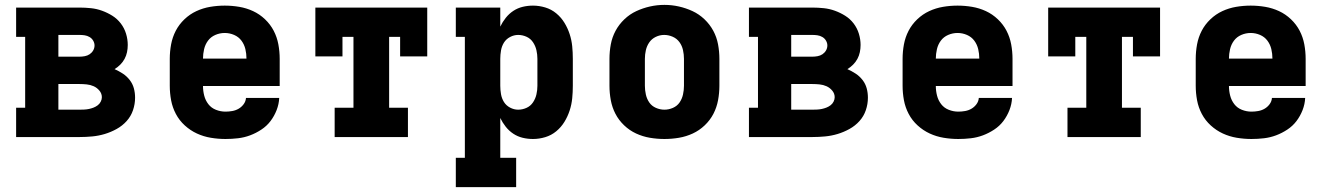

<svg xmlns="http://www.w3.org/2000/svg" viewBox="-20 -561 5440 786"><path d="M46 0V-120H83V-410H46V-530H306Q329 -530 352.5 -527.5Q376 -525 398 -517Q420 -509 440 -496.5Q460 -484 474.5 -465Q489 -446 496 -423Q503 -400 503 -377Q503 -362 500 -347.5Q497 -333 490 -320Q483 -307 472.5 -296.5Q462 -286 449 -278Q467 -270 483 -259.5Q499 -249 511 -233.5Q523 -218 528 -199.5Q533 -181 533 -161Q533 -135 524.5 -110Q516 -85 498.5 -65.5Q481 -46 457.5 -33Q434 -20 409 -12.5Q384 -5 358 -2.5Q332 0 306 0ZM219 -329H306Q316 -329 327 -331Q338 -333 347 -339Q356 -345 361.5 -354.5Q367 -364 367 -375Q367 -385 361.5 -394.5Q356 -404 346.5 -409.5Q337 -415 326.5 -416.5Q316 -418 306 -418H219ZM219 -112H306Q315 -112 325 -112.5Q335 -113 344.5 -115Q354 -117 363 -120.5Q372 -124 380 -130Q388 -136 392.5 -145Q397 -154 397 -163Q397 -178 387 -190Q377 -202 363.5 -208Q350 -214 335 -215.5Q320 -217 306 -217H219Z M903 8Q873 8 843 3Q813 -2 786 -14.5Q759 -27 736.5 -47.5Q714 -68 700 -94.5Q686 -121 680.5 -150.5Q675 -180 675 -210V-320Q675 -350 680.5 -379.5Q686 -409 699.5 -435Q713 -461 735 -482Q757 -503 784 -515.5Q811 -528 840.5 -533Q870 -538 900 -538Q930 -538 959.5 -533Q989 -528 1016 -515.5Q1043 -503 1065 -482Q1087 -461 1100.5 -435Q1114 -409 1119.5 -379.5Q1125 -350 1125 -320V-209H811Q811 -189 816 -169.5Q821 -150 833 -134.5Q845 -119 864 -111.5Q883 -104 903 -104Q917 -104 931 -106.5Q945 -109 957 -116Q969 -123 977.5 -134.5Q986 -146 987 -160H1123Q1122 -135 1112.5 -110.5Q1103 -86 1087.5 -65.5Q1072 -45 1050 -30.5Q1028 -16 1004 -7Q980 2 954.5 5Q929 8 903 8ZM811 -321H989Q989 -341 984.5 -360Q980 -379 968.5 -394.5Q957 -410 938.5 -418Q920 -426 900 -426Q880 -426 861.5 -418Q843 -410 831.5 -394.5Q820 -379 815.5 -359.5Q811 -340 811 -321Z M1350 0V-120H1427V-410H1382V-330H1271V-530H1729V-330H1618V-410H1573V-120H1650V0Z M1846 205V85H1883V-410H1846V-530H2028V-452Q2037 -471 2050.5 -488Q2064 -505 2081.5 -516.5Q2099 -528 2119.5 -533Q2140 -538 2162 -538Q2187 -538 2212 -530.5Q2237 -523 2257 -506.5Q2277 -490 2290.5 -468Q2304 -446 2312 -421.5Q2320 -397 2322.5 -371.5Q2325 -346 2325 -320V-210Q2325 -184 2322.5 -158.5Q2320 -133 2312 -108.5Q2304 -84 2290.5 -62Q2277 -40 2257 -23.5Q2237 -7 2212 0.5Q2187 8 2162 8Q2140 8 2119.5 3Q2099 -2 2081.5 -13.5Q2064 -25 2050.5 -42Q2037 -59 2028 -78V85H2093V205ZM2101 -112Q2119 -112 2135.5 -119.5Q2152 -127 2162 -142Q2172 -157 2176 -174.5Q2180 -192 2180 -210V-320Q2180 -338 2176 -355.5Q2172 -373 2162 -388Q2152 -403 2135.5 -410.5Q2119 -418 2101 -418Q2084 -418 2068 -409.5Q2052 -401 2043 -386.5Q2034 -372 2031 -354.5Q2028 -337 2028 -320V-210Q2028 -193 2031 -175.5Q2034 -158 2043 -143.5Q2052 -129 2068 -120.5Q2084 -112 2101 -112Z M2700 8Q2670 8 2640.5 3Q2611 -2 2584 -14.5Q2557 -27 2535 -48Q2513 -69 2499.5 -95Q2486 -121 2480.5 -150.5Q2475 -180 2475 -210V-320Q2475 -350 2480.5 -379.5Q2486 -409 2500 -435Q2514 -461 2536 -482Q2558 -503 2585 -515.5Q2612 -528 2641 -534.5Q2670 -541 2700 -541Q2730 -541 2759 -534.5Q2788 -528 2815 -515.5Q2842 -503 2864 -482Q2886 -461 2900 -435Q2914 -409 2919.5 -379.5Q2925 -350 2925 -320V-210Q2925 -180 2919.5 -150.5Q2914 -121 2900.5 -95Q2887 -69 2865 -48Q2843 -27 2816 -14.5Q2789 -2 2759.5 3Q2730 8 2700 8ZM2700 -112Q2718 -112 2735 -119.5Q2752 -127 2762 -141.5Q2772 -156 2776 -174Q2780 -192 2780 -210V-320Q2780 -338 2776 -356Q2772 -374 2761.5 -388.5Q2751 -403 2734 -410.5Q2717 -418 2699 -418Q2681 -418 2664.5 -410Q2648 -402 2638 -387.5Q2628 -373 2624 -355.5Q2620 -338 2620 -320V-210Q2620 -192 2624 -174Q2628 -156 2638 -141.5Q2648 -127 2665 -119.5Q2682 -112 2700 -112Z M3046 0V-120H3083V-410H3046V-530H3306Q3329 -530 3352.5 -527.5Q3376 -525 3398 -517Q3420 -509 3440 -496.5Q3460 -484 3474.5 -465Q3489 -446 3496 -423Q3503 -400 3503 -377Q3503 -362 3500 -347.5Q3497 -333 3490 -320Q3483 -307 3472.5 -296.5Q3462 -286 3449 -278Q3467 -270 3483 -259.5Q3499 -249 3511 -233.5Q3523 -218 3528 -199.5Q3533 -181 3533 -161Q3533 -135 3524.5 -110Q3516 -85 3498.5 -65.5Q3481 -46 3457.5 -33Q3434 -20 3409 -12.5Q3384 -5 3358 -2.5Q3332 0 3306 0ZM3219 -329H3306Q3316 -329 3327 -331Q3338 -333 3347 -339Q3356 -345 3361.5 -354.5Q3367 -364 3367 -375Q3367 -385 3361.5 -394.5Q3356 -404 3346.5 -409.5Q3337 -415 3326.5 -416.5Q3316 -418 3306 -418H3219ZM3219 -112H3306Q3315 -112 3325 -112.5Q3335 -113 3344.5 -115Q3354 -117 3363 -120.5Q3372 -124 3380 -130Q3388 -136 3392.5 -145Q3397 -154 3397 -163Q3397 -178 3387 -190Q3377 -202 3363.5 -208Q3350 -214 3335 -215.5Q3320 -217 3306 -217H3219Z M3903 8Q3873 8 3843 3Q3813 -2 3786 -14.5Q3759 -27 3736.5 -47.5Q3714 -68 3700 -94.5Q3686 -121 3680.5 -150.5Q3675 -180 3675 -210V-320Q3675 -350 3680.5 -379.5Q3686 -409 3699.5 -435Q3713 -461 3735 -482Q3757 -503 3784 -515.5Q3811 -528 3840.5 -533Q3870 -538 3900 -538Q3930 -538 3959.5 -533Q3989 -528 4016 -515.5Q4043 -503 4065 -482Q4087 -461 4100.5 -435Q4114 -409 4119.5 -379.5Q4125 -350 4125 -320V-209H3811Q3811 -189 3816 -169.5Q3821 -150 3833 -134.5Q3845 -119 3864 -111.5Q3883 -104 3903 -104Q3917 -104 3931 -106.5Q3945 -109 3957 -116Q3969 -123 3977.5 -134.5Q3986 -146 3987 -160H4123Q4122 -135 4112.5 -110.5Q4103 -86 4087.5 -65.5Q4072 -45 4050 -30.5Q4028 -16 4004 -7Q3980 2 3954.5 5Q3929 8 3903 8ZM3811 -321H3989Q3989 -341 3984.5 -360Q3980 -379 3968.5 -394.5Q3957 -410 3938.5 -418Q3920 -426 3900 -426Q3880 -426 3861.5 -418Q3843 -410 3831.5 -394.5Q3820 -379 3815.5 -359.5Q3811 -340 3811 -321Z M4350 0V-120H4427V-410H4382V-330H4271V-530H4729V-330H4618V-410H4573V-120H4650V0Z M5103 8Q5073 8 5043 3Q5013 -2 4986 -14.5Q4959 -27 4936.5 -47.5Q4914 -68 4900 -94.5Q4886 -121 4880.5 -150.5Q4875 -180 4875 -210V-320Q4875 -350 4880.5 -379.5Q4886 -409 4899.5 -435Q4913 -461 4935 -482Q4957 -503 4984 -515.5Q5011 -528 5040.5 -533Q5070 -538 5100 -538Q5130 -538 5159.5 -533Q5189 -528 5216 -515.5Q5243 -503 5265 -482Q5287 -461 5300.5 -435Q5314 -409 5319.5 -379.5Q5325 -350 5325 -320V-209H5011Q5011 -189 5016 -169.5Q5021 -150 5033 -134.5Q5045 -119 5064 -111.5Q5083 -104 5103 -104Q5117 -104 5131 -106.5Q5145 -109 5157 -116Q5169 -123 5177.5 -134.5Q5186 -146 5187 -160H5323Q5322 -135 5312.5 -110.5Q5303 -86 5287.5 -65.5Q5272 -45 5250 -30.5Q5228 -16 5204 -7Q5180 2 5154.5 5Q5129 8 5103 8ZM5011 -321H5189Q5189 -341 5184.5 -360Q5180 -379 5168.5 -394.5Q5157 -410 5138.5 -418Q5120 -426 5100 -426Q5080 -426 5061.5 -418Q5043 -410 5031.5 -394.5Q5020 -379 5015.5 -359.5Q5011 -340 5011 -321Z"/></svg>

Font: Iosevka Curly Slab HvEx
Style: Regular
Weight: 900
Width: 7
Monospace: yes
Designer: Belleve Invis
Foundry: Belleve Invis
Version: Version 11.1.0; ttfautohint (v1.8.3)